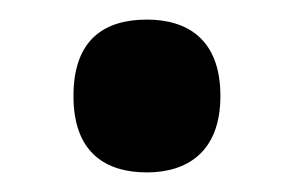

<svg xmlns="http://www.w3.org/2000/svg" viewBox="-20 -453 300 196"><path d="M130 -277C170 -277 205 -297 205 -355C205 -414 170 -433 130 -433C88 -433 55 -414 55 -355C55 -297 88 -277 130 -277Z"/></svg>

Font: Noto Serif Armenian ExtraCondensed ExtraBold
Style: Regular
Weight: 800
Width: 2
Designer: Monotype Design Team
Foundry: Monotype Imaging Inc.
Version: Version 2.008